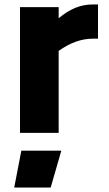

<svg xmlns="http://www.w3.org/2000/svg" viewBox="-20 -598 491 864"><path d="M44 0ZM421 -578V-424H398Q321 -424 244 -369V0H70V-566H244V-516Q281 -547 318.5 -562.5Q356 -578 398 -578ZM76 80H256L208 246H44Z"/></svg>

Font: Biryani Black
Style: Regular
Weight: 900
Designer: Dan Reynolds and Mathieu Reguer
Foundry: Dan Reynolds and Mathieu Reguer
Version: Version 1.004; ttfautohint (v1.1) -l 5 -r 5 -G 72 -x 0 -D la